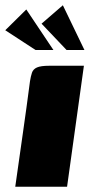

<svg xmlns="http://www.w3.org/2000/svg" viewBox="-37 -710 352 730"><path d="M21 0Q35 -100 49.5 -200.5Q64 -301 77 -401Q80 -420 84.5 -433.5Q89 -447 103.5 -453.5Q118 -460 150 -460H282L218 0ZM98 -520 -17 -595 63 -674 166 -520ZM216 -520 121 -620 202 -690 284 -520Z"/></svg>

Font: Genos Thin ExtraBold
Style: Italic
Weight: 800
Italic angle: -8°
Version: Version 1.010